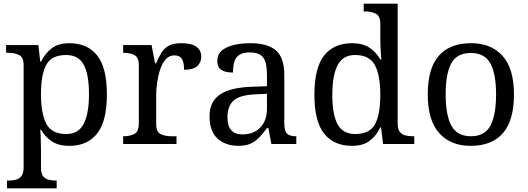

<svg xmlns="http://www.w3.org/2000/svg" viewBox="-20 -780 2859 1040"><path d="M18 240V198H26Q49 198 67.5 193Q86 188 97 172.5Q108 157 108 126V-426Q108 -470 83.5 -482Q59 -494 26 -494H13V-536H188L198 -446H202Q225 -492 261 -519Q297 -546 355 -546Q454 -546 506.5 -479.5Q559 -413 559 -269Q559 -124 506.5 -57Q454 10 355 10Q297 10 260.5 -14.5Q224 -39 202 -78H198Q200 -59 200.5 -37.5Q201 -16 201.5 3Q202 22 202 35V131Q202 160 213.5 174.5Q225 189 243.5 193.5Q262 198 284 198H287V240ZM339 -54Q405 -54 433.5 -109.5Q462 -165 462 -270Q462 -377 433.5 -429.5Q405 -482 338 -482Q260 -482 231 -429.5Q202 -377 202 -269Q202 -165 231 -109.5Q260 -54 339 -54Z M647 0V-42H650Q684 -42 708 -54.5Q732 -67 732 -114V-426Q732 -470 707.5 -482Q683 -494 650 -494H647V-536H801L820 -437H825Q838 -467 853 -492Q868 -517 893 -531.5Q918 -546 962 -546Q1017 -546 1043.5 -527Q1070 -508 1070 -473Q1070 -442 1048.5 -422Q1027 -402 977 -402Q977 -443 965 -461.5Q953 -480 924 -480Q896 -480 877 -458Q858 -436 847 -402Q836 -368 831 -331.5Q826 -295 826 -266V-109Q826 -65 850.5 -53.5Q875 -42 908 -42H936V0Z M1270 10Q1203 10 1159 -29Q1115 -68 1115 -150Q1115 -230 1171.5 -268Q1228 -306 1343 -310L1426 -313V-373Q1426 -409 1420 -436.5Q1414 -464 1394 -480Q1374 -496 1333 -496Q1295 -496 1275 -482Q1255 -468 1248.5 -443.5Q1242 -419 1242 -387Q1200 -387 1178.5 -401.5Q1157 -416 1157 -450Q1157 -485 1181.5 -506Q1206 -527 1247 -536.5Q1288 -546 1337 -546Q1429 -546 1474.5 -507Q1520 -468 1520 -373V-114Q1520 -72 1534 -57Q1548 -42 1582 -42H1585V0H1450L1434 -86H1426Q1405 -58 1385 -36.5Q1365 -15 1338.5 -2.5Q1312 10 1270 10ZM1293 -52Q1354 -52 1390 -89.5Q1426 -127 1426 -191V-272L1362 -269Q1277 -265 1244.5 -234.5Q1212 -204 1212 -145Q1212 -52 1293 -52Z M1887 10Q1788 10 1735.5 -56.5Q1683 -123 1683 -267Q1683 -412 1735.5 -479Q1788 -546 1887 -546Q1945 -546 1981.5 -521.5Q2018 -497 2040 -458H2046Q2043 -483 2041.5 -513.5Q2040 -544 2040 -568V-650Q2040 -694 2015.5 -706Q1991 -718 1958 -718H1950V-760H2134V-110Q2134 -81 2145.5 -66Q2157 -51 2175.5 -46.5Q2194 -42 2216 -42H2224V0H2055L2044 -90H2040Q2018 -44 1982 -17Q1946 10 1887 10ZM1904 -54Q1982 -54 2011 -106.5Q2040 -159 2040 -267Q2040 -371 2011 -426.5Q1982 -482 1903 -482Q1837 -482 1808.5 -426.5Q1780 -371 1780 -266Q1780 -160 1808.5 -107Q1837 -54 1904 -54Z M2529 10Q2421 10 2359 -59Q2297 -128 2297 -269Q2297 -409 2356.5 -477.5Q2416 -546 2532 -546Q2640 -546 2702 -477.5Q2764 -409 2764 -269Q2764 -128 2704.5 -59Q2645 10 2529 10ZM2531 -42Q2606 -42 2636.5 -99.5Q2667 -157 2667 -269Q2667 -381 2636 -437Q2605 -493 2530 -493Q2455 -493 2424.5 -437Q2394 -381 2394 -269Q2394 -157 2425 -99.5Q2456 -42 2531 -42Z"/></svg>

Font: Noto Naskh Arabic UI
Style: Regular
Weight: 400
Designer: Monotype Design Team, David Williams, Mohamad Dakak and Nizar Qandah
Foundry: Monotype Imaging Inc.
Version: Version 2.014